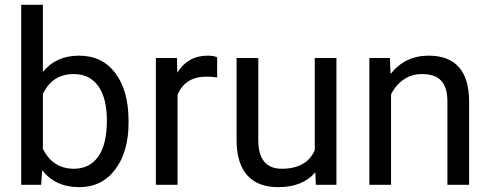

<svg xmlns="http://www.w3.org/2000/svg" viewBox="-20 -770 2042 800"><path d="M515.6 -258.3Q515.6 -137.2 460 -63.7Q404.3 9.8 310.5 9.8Q210.4 9.8 155.8 -61L151.4 0H68.4V-750H158.7V-470.2Q213.4 -538.1 309.6 -538.1Q405.8 -538.1 460.7 -465.3Q515.6 -392.6 515.6 -266.1ZM425.3 -268.6Q425.3 -360.8 389.6 -411.1Q354 -461.4 287.1 -461.4Q197.8 -461.4 158.7 -378.4V-149.9Q200.2 -66.9 288.1 -66.9Q353 -66.9 389.2 -117.2Q425.3 -167.5 425.3 -268.6Z M884.8 -447.3Q864.3 -450.7 840.3 -450.7Q751.5 -450.7 719.7 -375V0H629.4V-528.3H717.3L718.8 -467.3Q763.2 -538.1 844.7 -538.1Q871.1 -538.1 884.8 -531.2Z M1293.9 -52.2Q1241.2 9.8 1139.2 9.8Q1054.7 9.8 1010.5 -39.3Q966.3 -88.4 965.8 -184.6V-528.3H1056.2V-187Q1056.2 -66.9 1153.8 -66.9Q1257.3 -66.9 1291.5 -144V-528.3H1381.8V0H1295.9Z M1604.5 -528.3 1607.4 -461.9Q1668 -538.1 1765.6 -538.1Q1933.1 -538.1 1934.6 -349.1V0H1844.2V-349.6Q1843.8 -406.7 1818.1 -434.1Q1792.5 -461.4 1738.3 -461.4Q1694.3 -461.4 1661.1 -438Q1627.9 -414.6 1609.4 -376.5V0H1519V-528.3Z"/></svg>

Font: Vazir FD
Style: Regular-FD
Weight: 400
Designer: Saber Rastikerdar
Foundry: Saber Rastikerdar
Version: Version 30.0.0